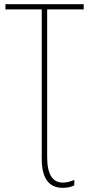

<svg xmlns="http://www.w3.org/2000/svg" viewBox="-20 -734 427 920"><path d="M281 166C302 166 322 162 336 154V128C320 135 302 141 282 141C233 141 206 104 206 18V-689H381V-714H6V-689H180V26C180 121 214 166 281 166Z"/></svg>

Font: Noto Sans Condensed Thin
Style: Regular
Weight: 100
Width: 3
Designer: Monotype Design Team
Foundry: Monotype Imaging Inc.
Version: Version 2.013